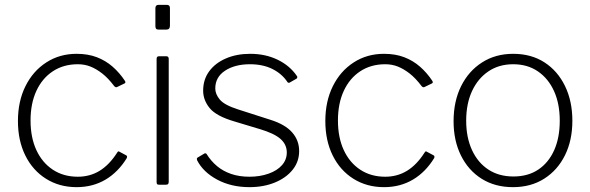

<svg xmlns="http://www.w3.org/2000/svg" viewBox="-20 -762 2435 792"><path d="M296 -540Q343 -540 379.5 -526Q416 -512 444.5 -487Q473 -462 495 -429Q500 -421 494 -418L463 -403Q457 -400 451 -407Q426 -440 401.5 -459Q377 -478 353 -487.5Q329 -497 301 -497Q242 -497 198 -468Q154 -439 130 -387Q106 -335 106 -265Q106 -195 130 -143Q154 -91 198 -62Q242 -33 301 -33Q351 -33 391 -57.5Q431 -82 463 -132Q466 -137 468 -137.5Q470 -138 473 -136L501 -121Q506 -118 503 -110Q486 -82 464 -59.5Q442 -37 416 -21.5Q390 -6 360 2Q330 10 296 10Q225 10 170 -24.5Q115 -59 84.5 -120.5Q54 -182 54 -263Q54 -344 85 -406.5Q116 -469 171 -504.5Q226 -540 296 -540Z M676 -13Q676 -6 673.5 -3Q671 0 663 0H638Q630 0 628 -2.5Q626 -5 626 -11V-519Q626 -530 636 -530H666Q676 -530 676 -519ZM681 -656Q681 -640 667 -640H633Q626 -640 623.5 -644Q621 -648 621 -654V-728Q621 -742 634 -742H668Q681 -742 681 -729Z M1166 -423Q1144 -457 1104.5 -477Q1065 -497 1011 -497Q949 -497 908.5 -470.5Q868 -444 868 -397Q868 -374 886.5 -351.5Q905 -329 961 -311L1095 -268Q1156 -249 1185 -216Q1214 -183 1214 -139Q1214 -95 1187 -61.5Q1160 -28 1113.5 -9Q1067 10 1009 10Q934 10 876 -21Q818 -52 793 -101Q792 -104 792 -107Q792 -110 795 -112L822 -128Q824 -130 827.5 -129.5Q831 -129 832 -127Q850 -98 875 -77Q900 -56 933.5 -44.5Q967 -33 1009 -33Q1052 -33 1087.5 -45.5Q1123 -58 1143 -80.5Q1163 -103 1163 -133Q1163 -166 1137 -189Q1111 -212 1050 -230L947 -261Q872 -283 845 -316Q818 -349 818 -388Q818 -434 843 -468Q868 -502 912 -521Q956 -540 1012 -540Q1075 -540 1125.5 -515.5Q1176 -491 1205 -448Q1207 -445 1206.5 -443Q1206 -441 1204 -438L1176 -422Q1174 -420 1171 -420.5Q1168 -421 1166 -423Z M1564 -540Q1611 -540 1647.5 -526Q1684 -512 1712.5 -487Q1741 -462 1763 -429Q1768 -421 1762 -418L1731 -403Q1725 -400 1719 -407Q1694 -440 1669.5 -459Q1645 -478 1621 -487.5Q1597 -497 1569 -497Q1510 -497 1466 -468Q1422 -439 1398 -387Q1374 -335 1374 -265Q1374 -195 1398 -143Q1422 -91 1466 -62Q1510 -33 1569 -33Q1619 -33 1659 -57.5Q1699 -82 1731 -132Q1734 -137 1736 -137.5Q1738 -138 1741 -136L1769 -121Q1774 -118 1771 -110Q1754 -82 1732 -59.5Q1710 -37 1684 -21.5Q1658 -6 1628 2Q1598 10 1564 10Q1493 10 1438 -24.5Q1383 -59 1352.5 -120.5Q1322 -182 1322 -263Q1322 -344 1353 -406.5Q1384 -469 1439 -504.5Q1494 -540 1564 -540Z M2096 10Q2022 10 1967 -24.5Q1912 -59 1881.5 -120.5Q1851 -182 1851 -262Q1851 -344 1882 -406.5Q1913 -469 1968.5 -504.5Q2024 -540 2097 -540Q2171 -540 2225.5 -505Q2280 -470 2310.5 -407.5Q2341 -345 2341 -264Q2341 -183 2310.5 -121.5Q2280 -60 2225 -25Q2170 10 2096 10ZM2098 -34Q2158 -34 2200.5 -62.5Q2243 -91 2266 -142.5Q2289 -194 2289 -264Q2289 -334 2265.5 -386Q2242 -438 2199 -467.5Q2156 -497 2097 -497Q2038 -497 1994.5 -467.5Q1951 -438 1927 -386Q1903 -334 1903 -264Q1903 -195 1927 -143Q1951 -91 1994.5 -62.5Q2038 -34 2098 -34Z"/></svg>

Font: Libre Franklin Thin ExtraLight
Style: Regular
Weight: 250
Version: Version 3.000